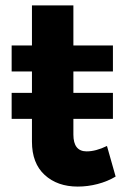

<svg xmlns="http://www.w3.org/2000/svg" viewBox="-20 -682 466 709"><path d="M407 -30Q377 -12 340.5 -2.5Q304 7 267 7Q192 7 145 -36Q98 -79 98 -159V-243H23V-339H98V-418H23V-514H98V-662H251V-514H397V-418H251V-339H397V-243H251V-185Q251 -123 300 -123Q334 -123 375 -143Z"/></svg>

Font: Montserrat arm2 SemiBold
Style: Regular
Weight: 600
Designer: Julieta Ulanovsky
Foundry: Julieta Ulanovsky
Version: Version 6.000